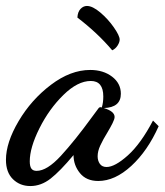

<svg xmlns="http://www.w3.org/2000/svg" viewBox="-46 -578 553 645"><path d="M-26 -41Q-26 -99 16.5 -171Q59 -243 125 -293Q191 -343 257 -343Q301 -343 330.5 -320.5Q360 -298 360 -263Q360 -217 303 -215Q339 -204 339 -185Q339 -178 332 -164Q325 -150 316 -135Q300 -109 291 -89.5Q282 -70 282 -53Q282 -38 289.5 -27.5Q297 -17 312 -17Q340 -17 383.5 -56Q427 -95 468 -173L487 -154Q450 -71 395 -20.5Q340 30 284 30Q244 30 222.5 3.5Q201 -23 201 -57Q156 -3 124 22Q92 47 56 47Q21 47 -2.5 24Q-26 1 -26 -41ZM264 -186 284 -213Q287 -218 292 -218L296 -217Q301 -233 301 -254Q301 -306 259 -306Q215 -306 167 -259Q119 -212 86.5 -147Q54 -82 54 -36Q54 -19 59.5 -11.5Q65 -4 77 -4Q112 -4 158.5 -54.5Q205 -105 264 -186ZM214 -519Q215 -538 224.5 -548Q234 -558 246 -558Q265 -558 291 -536Q317 -514 336.5 -486Q356 -458 356 -445Q356 -436 349 -425Q342 -414 331 -409Q282 -467 214 -519Z"/></svg>

Font: Dancing Script
Style: Bold
Weight: 700
Designer: Pablo Impallari
Foundry: Pablo Impallari
Version: Version 2.000